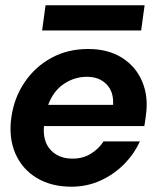

<svg xmlns="http://www.w3.org/2000/svg" viewBox="-20 -693 597 725"><path d="M250 12Q173 12 118 -21.5Q63 -55 37.5 -114.5Q12 -174 23 -251Q34 -326 74 -384Q114 -442 175 -475Q236 -508 313 -508Q388 -508 440.5 -475Q493 -442 517 -385Q541 -328 531 -258Q530 -250 528.5 -239Q527 -228 525 -217H146Q141 -159 171.5 -126.5Q202 -94 254 -94Q293 -94 323 -112.5Q353 -131 371 -159H508Q487 -112 448.5 -73Q410 -34 359 -11Q308 12 250 12ZM308 -403Q261 -403 221 -376Q181 -349 162 -297H407Q410 -346 382.5 -374.5Q355 -403 308 -403ZM139 -578 152 -673H526L513 -578Z"/></svg>

Font: Host Grotesk
Style: Bold Italic
Weight: 700
Italic angle: -8°
Designer: Doğukan Karapınar
Foundry: Element Type
Version: Version 1.003; ttfautohint (v1.8.4.7-5d5b)